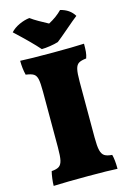

<svg xmlns="http://www.w3.org/2000/svg" viewBox="-132 -946 673 1011"><g transform="rotate(-15 204.0 -440.5)"><path d="M31 -834Q49 -854 78 -867.5Q107 -881 135 -884Q154 -870 178 -856.5Q202 -843 228 -829Q272 -852 302 -883Q353 -871 377 -831Q356 -815 312 -777Q268 -739 247 -723Q228 -717 201.5 -713Q175 -709 156 -709Q117 -754 31 -834ZM39 -601Q30 -637 30 -679Q80 -676 209 -676Q318 -676 378 -679Q378 -653 376.5 -635.5Q375 -618 369 -601Q340 -598 327 -589.5Q314 -581 309 -559.5Q304 -538 304 -491V-187Q304 -140 309.5 -117.5Q315 -95 328.5 -86Q342 -77 370 -75Q378 -46 378 3Q333 0 219 0Q101 0 30 3Q30 -14 33 -37Q36 -60 40 -75Q68 -77 81 -86Q94 -95 99 -117Q104 -139 104 -187V-491Q104 -538 99.5 -559Q95 -580 82 -588.5Q69 -597 39 -601Z"/></g></svg>

Font: Vollkorn SC Black
Style: Regular
Weight: 900
Designer: Friedrich Althausen
Foundry: Friedrich Althausen
Version: Version 4.015